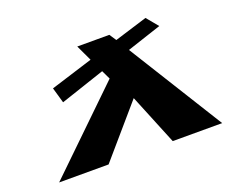

<svg xmlns="http://www.w3.org/2000/svg" viewBox="-97 -722 1035 872"><g transform="rotate(-20 420.0 -286.0)"><path d="M840.3 -2 556.2 -459 722.7 -514 676.2 -570 517.7 -521 495.8 -554H340.8L377 -477L172.2 -413L193.7 -338L408.7 -410L429.2 -367L52.3 -2H291.3L501.6 -246L601.3 -2Z"/></g></svg>

Font: Hussar Milosc
Style: Obl
Weight: 700
Foundry: Cannot Into Space Fonts
Version: Version 1.02